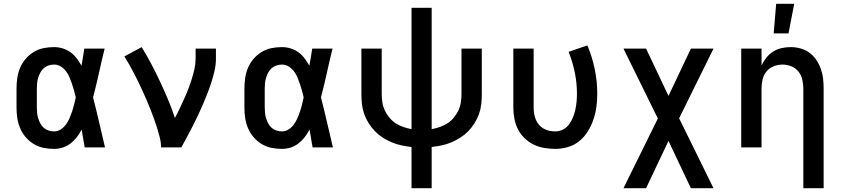

<svg xmlns="http://www.w3.org/2000/svg" viewBox="-20 -776 4440 1011"><path d="M265 8Q237 8 209.5 2.5Q182 -3 158 -17.5Q134 -32 115.5 -53.5Q97 -75 86 -101Q75 -127 71 -154.5Q67 -182 67 -210V-310Q67 -338 71 -365.5Q75 -393 86 -419Q97 -445 115.5 -466.5Q134 -488 158 -502.5Q182 -517 209.5 -522.5Q237 -528 265 -528Q288 -528 310.5 -521Q333 -514 351.5 -500.5Q370 -487 384 -468.5Q398 -450 409 -430Q413 -453 417 -475.5Q421 -498 424 -520H531Q515 -456 501 -391.5Q487 -327 470 -263Q487 -198 502 -132Q517 -66 533 0H426Q422 -23 418 -46.5Q414 -70 410 -94Q399 -73 385 -54.5Q371 -36 352.5 -21.5Q334 -7 311.5 0.5Q289 8 265 8ZM265 -84Q284 -84 300.5 -95Q317 -106 328 -121.5Q339 -137 346.5 -154.5Q354 -172 360 -190Q366 -208 370.5 -226.5Q375 -245 379 -263Q375 -281 370 -299Q365 -317 359 -334.5Q353 -352 346 -369Q339 -386 327.5 -401Q316 -416 300 -426Q284 -436 265 -436Q251 -436 236.5 -431.5Q222 -427 211 -417.5Q200 -408 193 -395Q186 -382 181.5 -368Q177 -354 175.5 -339.5Q174 -325 174 -310V-210Q174 -195 175.5 -180.5Q177 -166 181.5 -152Q186 -138 193 -125Q200 -112 211 -102.5Q222 -93 236.5 -88.5Q251 -84 265 -84Z M828 0Q828 -26 821.5 -51.5Q815 -77 807.5 -101.5Q800 -126 791 -150.5Q782 -175 772.5 -199.5Q763 -224 752.5 -248Q742 -272 731.5 -295.5Q721 -319 709.5 -342.5Q698 -366 686 -389Q674 -412 661.5 -434.5Q649 -457 635 -479L726 -528Q753 -484 777 -438.5Q801 -393 823 -346Q845 -299 865 -251.5Q885 -204 901 -155Q914 -179 926 -204.5Q938 -230 949.5 -255Q961 -280 971 -306Q981 -332 989.5 -359Q998 -386 1004 -413Q1010 -440 1010 -468V-520H1117V-468Q1117 -436 1110 -405Q1103 -374 1093.5 -344Q1084 -314 1072.5 -284.5Q1061 -255 1048.5 -226Q1036 -197 1022.5 -168.5Q1009 -140 994.5 -111.5Q980 -83 965 -55.5Q950 -28 935 0Z M1465 8Q1437 8 1409.5 2.5Q1382 -3 1358 -17.5Q1334 -32 1315.5 -53.5Q1297 -75 1286 -101Q1275 -127 1271 -154.5Q1267 -182 1267 -210V-310Q1267 -338 1271 -365.5Q1275 -393 1286 -419Q1297 -445 1315.5 -466.5Q1334 -488 1358 -502.5Q1382 -517 1409.5 -522.5Q1437 -528 1465 -528Q1488 -528 1510.5 -521Q1533 -514 1551.5 -500.5Q1570 -487 1584 -468.5Q1598 -450 1609 -430Q1613 -453 1617 -475.5Q1621 -498 1624 -520H1731Q1715 -456 1701 -391.5Q1687 -327 1670 -263Q1687 -198 1702 -132Q1717 -66 1733 0H1626Q1622 -23 1618 -46.5Q1614 -70 1610 -94Q1599 -73 1585 -54.5Q1571 -36 1552.5 -21.5Q1534 -7 1511.5 0.5Q1489 8 1465 8ZM1465 -84Q1484 -84 1500.5 -95Q1517 -106 1528 -121.5Q1539 -137 1546.5 -154.5Q1554 -172 1560 -190Q1566 -208 1570.5 -226.5Q1575 -245 1579 -263Q1575 -281 1570 -299Q1565 -317 1559 -334.5Q1553 -352 1546 -369Q1539 -386 1527.5 -401Q1516 -416 1500 -426Q1484 -436 1465 -436Q1451 -436 1436.5 -431.5Q1422 -427 1411 -417.5Q1400 -408 1393 -395Q1386 -382 1381.5 -368Q1377 -354 1375.5 -339.5Q1374 -325 1374 -310V-210Q1374 -195 1375.5 -180.5Q1377 -166 1381.5 -152Q1386 -138 1393 -125Q1400 -112 1411 -102.5Q1422 -93 1436.5 -88.5Q1451 -84 1465 -84Z M2147 215V-2Q2120 -5 2094 -10.5Q2068 -16 2043 -26.5Q2018 -37 1995.5 -51.5Q1973 -66 1954.5 -85Q1936 -104 1921.5 -127Q1907 -150 1898 -175Q1889 -200 1886 -226.5Q1883 -253 1883 -280V-520H1990V-280Q1990 -258 1993.5 -236Q1997 -214 2006.5 -194Q2016 -174 2030.5 -156.5Q2045 -139 2063.5 -127Q2082 -115 2103.5 -107.5Q2125 -100 2147 -96V-735H2253V-96Q2275 -100 2296.5 -107.5Q2318 -115 2336.5 -127Q2355 -139 2369.5 -156.5Q2384 -174 2393.5 -194Q2403 -214 2406.5 -236Q2410 -258 2410 -280V-520H2517V-280Q2517 -253 2514 -226.5Q2511 -200 2502 -175Q2493 -150 2478.5 -127Q2464 -104 2445.5 -85Q2427 -66 2404.5 -51.5Q2382 -37 2357 -26.5Q2332 -16 2306 -10.5Q2280 -5 2253 -2V215Z M2904 8Q2875 8 2845.5 3Q2816 -2 2789.5 -15Q2763 -28 2741.5 -49Q2720 -70 2707 -96Q2694 -122 2688.5 -151.5Q2683 -181 2683 -210V-520H2790V-210Q2790 -194 2792.5 -178Q2795 -162 2801 -147Q2807 -132 2817.5 -119.5Q2828 -107 2842 -99Q2856 -91 2872 -87.5Q2888 -84 2904 -84Q2925 -84 2944.5 -94Q2964 -104 2976.5 -121Q2989 -138 2997 -158Q3005 -178 3009.5 -198.5Q3014 -219 3016 -240Q3018 -261 3018 -283Q3018 -339 3006.5 -395Q2995 -451 2974 -503L3073 -537Q3098 -477 3111.5 -412.5Q3125 -348 3125 -283Q3125 -248 3120.5 -214Q3116 -180 3105 -147.5Q3094 -115 3076 -85.5Q3058 -56 3031.5 -34Q3005 -12 2971.5 -2Q2938 8 2904 8Z M3382 215H3263L3444 -152L3263 -520H3382L3500 -271L3618 -520H3737L3556 -153L3737 215H3618L3500 -34Z M4210 215V-310Q4210 -334 4204.5 -357.5Q4199 -381 4184 -399.5Q4169 -418 4146.5 -427Q4124 -436 4100 -436Q4076 -436 4053.5 -427Q4031 -418 4016 -399.5Q4001 -381 3995.5 -357.5Q3990 -334 3990 -310V0H3883V-520H3990V-431Q4000 -453 4015 -472Q4030 -491 4050.5 -504Q4071 -517 4095 -522.5Q4119 -528 4143 -528Q4169 -528 4195 -521Q4221 -514 4242 -498.5Q4263 -483 4278 -461Q4293 -439 4302 -414Q4311 -389 4314 -362.5Q4317 -336 4317 -310V215ZM4054 -600 4067 -756H4162L4132 -600Z"/></svg>

Font: Iosevka Aile Semibold
Style: Regular
Weight: 600
Designer: Belleve Invis
Foundry: Belleve Invis
Version: Version 31.1.0; ttfautohint (v1.8.4)